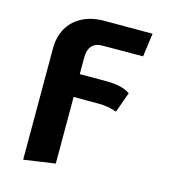

<svg xmlns="http://www.w3.org/2000/svg" viewBox="-112 -620 824 933"><g transform="rotate(15 300.0 -154.0)"><path d="M249 -335V-250H383Q423 -250 451 -243.5Q479 -237 503 -222L466 -119Q424 -135 374 -135H249V200L91 223V-339Q91 -394 115 -437.5Q139 -481 186 -506Q233 -531 299 -531H540L524 -413L318 -412Q285 -412 267 -392Q249 -372 249 -335Z"/></g></svg>

Font: Fira Mono
Style: Bold
Weight: 700
Monospace: yes
Designer: Carrois Corporate & Edenspiekermann AG
Foundry: Carrois Corporate GbR & Edenspiekermann AG
Version: Version 3.206